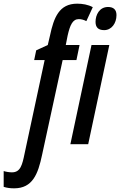

<svg xmlns="http://www.w3.org/2000/svg" viewBox="-140 -785 654 1045"><path d="M-63 240C37 240 67 163 89 58L201 -458H276L293 -540H218L228 -591C241 -648 255 -681 289 -681C302 -681 317 -677 330 -670L365 -746C339 -760 309 -765 280 -765C182 -765 153 -690 132 -591L120 -540L57 -511L46 -458H103L-6 50C-19 114 -29 153 -75 153C-89 153 -108 150 -120 146V232C-101 238 -83 240 -63 240ZM427 -621C467 -621 494 -658 494 -703C494 -733 477 -747 448 -747C401 -747 380 -704 380 -666C380 -636 395 -621 427 -621ZM243 0H340L455 -540H358Z"/></svg>

Font: Noto Sans UI Condensed Medium
Style: Italic
Weight: 500
Width: 3
Italic angle: -12°
Designer: Monotype Design Team
Foundry: Monotype Imaging Inc.
Version: Version 1.901